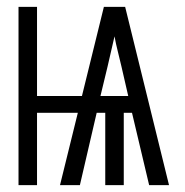

<svg xmlns="http://www.w3.org/2000/svg" viewBox="-20 -540 540 560"><path d="M34 0V-520H88V-260H219L283 -520H345L473 0H415L365 -211H341V0H287V-211H262L213 0H155L207 -211H88V0ZM354 -260 334 -347Q329 -369 323.5 -390.5Q318 -412 314 -434Q309 -412 304 -390.5Q299 -369 294 -347L273 -260Z"/></svg>

Font: Iosevka Fixed Light
Style: Regular
Weight: 300
Monospace: yes
Designer: Belleve Invis
Foundry: Belleve Invis
Version: Version 32.3.0